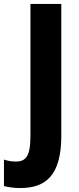

<svg xmlns="http://www.w3.org/2000/svg" viewBox="-82 -827 401 971"><path d="M21 124C150 124 228 59 228 -140V-807H72V-139C72 -36 48 -10 -2 -10C-25 -10 -45 -14 -62 -20V114C-38 120 -11 124 21 124Z"/></svg>

Font: Noto Sans Kannada UI Condensed ExtraBold
Style: Regular
Weight: 800
Width: 3
Designer: Jelle Bosma - Monotype Design Team
Foundry: Monotype Imaging Inc.
Version: Version 2.005